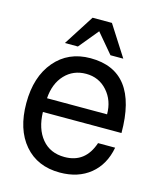

<svg xmlns="http://www.w3.org/2000/svg" viewBox="-112 -808 758 911"><g transform="rotate(15 266.5 -352.0)"><path d="M503 -234H117Q119 -152 159.5 -103Q200 -54 271 -54Q373 -54 408 -159H492Q476 -73 417 -25Q358 23 268 23Q158 23 94 -51.5Q30 -126 30 -255Q30 -384 95.5 -461.5Q161 -539 270 -539Q503 -539 503 -234ZM119 -302H414Q414 -370 373 -416Q332 -462 269 -462Q206 -462 165 -418.5Q124 -375 119 -302ZM229 -727H324L420 -577H357L276 -673L197 -577H133Z"/></g></svg>

Font: ColatingCofangSans
Style: Regular
Weight: 400
Foundry: GNU
Version: Version 412.227;June 27, 2022;FontCreator 11.0.0.2412 32-bit